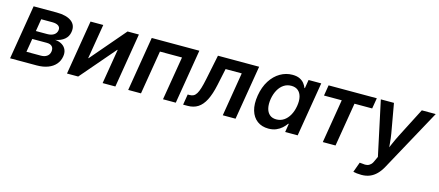

<svg xmlns="http://www.w3.org/2000/svg" viewBox="-52 -1082 4173 1827"><g transform="rotate(15 2034.5 -169.0)"><path d="M19 0 107.4 -535.6H334.5Q431.2 -535.6 481 -498.3Q530.8 -460.9 519 -392.1Q511.7 -347.2 477.8 -318.6Q443.8 -290 388.2 -280.3Q429.2 -276.9 457 -259.3Q484.9 -241.7 497.1 -213.1Q509.3 -184.6 502.9 -147.5Q495.6 -102.5 467 -69.3Q438.5 -36.1 391.4 -18.1Q344.2 0 281.2 0ZM153.3 -100.1H296.4Q331.1 -100.1 354.2 -116Q377.4 -131.8 382.8 -162.1Q388.2 -194.8 371.6 -213.6Q355 -232.4 318.4 -232.4H175.3ZM189 -314H300.8Q340.3 -314 365.5 -330.3Q390.6 -346.7 395.5 -376.5Q399.9 -404.8 379.4 -420.2Q358.9 -435.5 317.9 -435.5H209Z M1056.2 0H930.7L987.3 -341.8H983.4L689.9 0H579.6L668 -535.6H793.5L736.8 -194.3H740.7L1032.7 -535.6H1144.5Z M1740.2 -535.6 1651.4 0H1525.4L1597.2 -430.7H1379.9L1308.6 0H1182.6L1271 -535.6Z M1723.6 0 1740.7 -104.5H1760.3Q1781.7 -104.5 1797.9 -113Q1814 -121.6 1826.7 -142.3Q1839.4 -163.1 1850.6 -199.5Q1861.8 -235.8 1873.5 -292.5L1923.3 -535.6H2329.1L2240.2 0H2114.3L2185.5 -431.6H2026.4L1991.2 -265.6Q1971.2 -171.4 1941.2 -112.8Q1911.1 -54.2 1868.7 -27.1Q1826.2 0 1768.1 0Z M2565.4 10.3Q2500 10.3 2454.8 -23.2Q2409.7 -56.6 2391.1 -118.9Q2372.6 -181.2 2386.7 -267.6Q2401.4 -355 2440.9 -416.7Q2480.5 -478.5 2536.6 -511.2Q2592.8 -543.9 2656.7 -543.9Q2700.2 -543.9 2728.5 -530Q2756.8 -516.1 2773.2 -495.1Q2789.6 -474.1 2797.9 -451.7H2802.2L2815.9 -535.6H2940.9L2852.1 0H2729L2742.2 -83.5H2736.8Q2720.7 -60.1 2696.8 -38.6Q2672.9 -17.1 2640.4 -3.4Q2607.9 10.3 2565.4 10.3ZM2615.7 -93.8Q2656.7 -93.8 2689.5 -115.7Q2722.2 -137.7 2744.1 -176.8Q2766.1 -215.8 2774.9 -268.1Q2783.7 -320.3 2774.4 -358.9Q2765.1 -397.5 2739.5 -418.7Q2713.9 -439.9 2672.9 -439.9Q2631.3 -439.9 2598.9 -418.2Q2566.4 -396.5 2544.9 -357.9Q2523.4 -319.3 2514.6 -268.1Q2506.3 -216.3 2515.1 -177Q2523.9 -137.7 2549.3 -115.7Q2574.7 -93.8 2615.7 -93.8Z M3099.6 0 3170.9 -430.7H2996.1L3013.2 -535.6H3488.3L3470.7 -430.7H3296.4L3225.1 0Z M3453.6 197.8 3489.7 98.6 3519.5 101.1Q3543.9 105.5 3563.5 101.3Q3583 97.2 3598.4 82.3Q3613.8 67.4 3624.5 40L3642.6 0.5L3527.8 -535.6H3657.2L3708 -248.5Q3716.3 -199.2 3720 -149.9Q3723.6 -100.6 3729 -49.8H3694.8Q3716.8 -100.6 3738 -150.1Q3759.3 -199.7 3784.2 -248.5L3931.6 -535.6H4068.8L3734.9 75.2Q3711.9 117.2 3682.6 146.7Q3653.3 176.3 3616.9 191.4Q3580.6 206.5 3535.2 206.5Q3511.2 206.5 3489.7 204.1Q3468.3 201.7 3453.6 197.8Z"/></g></svg>

Font: Inter 20pt SemiBold
Style: Italic
Weight: 600
Italic angle: -9.3988°
Version: Version 4.001;git-66647c0bb